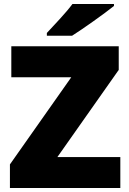

<svg xmlns="http://www.w3.org/2000/svg" viewBox="-20 -947 651 967"><path d="M554 -917V-927H345C312 -882 250 -818 216 -781V-767H343C397 -801 507 -879 554 -917ZM586 0V-156H269L578 -595V-714H37V-558H339L30 -119V0Z"/></svg>

Font: Noto Sans Gujarati Black
Style: Regular
Weight: 900
Designer: Jelle Bosma - Monotype Design Team, Universal Thirst
Foundry: Monotype Imaging Inc.
Version: Version 2.106